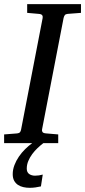

<svg xmlns="http://www.w3.org/2000/svg" viewBox="-35 -691 411 927"><path d="M292 -624Q282.2 -623 278.3 -618.4Q274.4 -613.8 272 -604L168 -65.9Q166.5 -58.6 170.4 -53.2Q174.3 -47.9 188 -46.9L246.1 -42V0H-15.1V-42L47.9 -46.9Q57.1 -47.9 61.3 -52.5Q65.4 -57.1 66.9 -65.9L170.9 -604Q172.4 -612.3 168.5 -617.7Q164.6 -623 151.9 -624L96.2 -628.9V-670.9H356V-628.9ZM174.3 0Q160.2 10.7 146 24.2Q131.8 37.6 120.4 53.2Q108.9 68.8 101.6 86.4Q94.2 104 94.2 123Q94.2 141.1 106 149.2Q117.7 157.2 134.3 157.2Q144 157.2 153.1 155.8Q162.1 154.3 171.4 151.9L162.6 209Q149.9 211.9 136 213.9Q122.1 215.8 108.4 215.8Q92.3 215.8 77.4 212.4Q62.5 209 51.3 201.4Q40 193.8 33.2 181.2Q26.4 168.5 26.4 149.9Q26.4 127.9 34.7 106.2Q43 84.5 56.2 65.2Q69.3 45.9 86.2 29.3Q103 12.7 120.6 0Z"/></svg>

Font: Charis SIL Phon
Style: Italic
Weight: 400
Italic angle: -11°
Foundry: SIL International
Version: Version 5.000